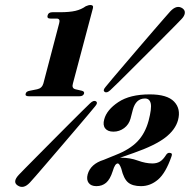

<svg xmlns="http://www.w3.org/2000/svg" viewBox="-20 -737 766 770"><path d="M182.5 -662.5Q167 -662.5 171 -675.5Q174 -688 190.5 -688H221Q259 -688 282.5 -693.5Q306 -699 324 -712Q336 -717 341.5 -717Q356.5 -717 352.5 -703.5L272.5 -402.5Q266.5 -383 282.5 -379L308.5 -373Q319.5 -370 317 -361.5Q313.5 -351 298.5 -351H95.5Q79.5 -351 83 -361.5Q85 -370.5 99 -373L129 -379Q148.5 -383 154 -402.5L217.5 -644.5Q222.5 -662.5 207 -662.5ZM422.5 -375.5Q408.5 -362.5 400 -368.5Q391 -374 403 -388Q412 -399.5 433 -424.2Q454 -449 481.8 -481.5Q509.5 -514 538.8 -548.2Q568 -582.5 594.5 -613Q621 -643.5 639.2 -664.5Q657.5 -685.5 662.5 -691Q689 -719.5 712 -703.5Q722.5 -696 721.2 -684.5Q720 -673 708 -660.5Q703 -655 683.2 -635Q663.5 -615 634.8 -586.2Q606 -557.5 573.8 -525.2Q541.5 -493 511 -462.5Q480.5 -432 457 -408.8Q433.5 -385.5 422.5 -375.5ZM341.5 -323Q355.5 -336.5 365 -330.5Q374 -324.5 361 -310Q352 -299 331 -274Q310 -249 282.2 -216.5Q254.5 -184 225 -149.5Q195.5 -115 169 -84.2Q142.5 -53.5 124 -32Q105.5 -10.5 100 -5Q74.5 22.5 51 7Q28.5 -7.5 56 -36.5Q61 -42 81 -62.2Q101 -82.5 129.8 -111.5Q158.5 -140.5 190.8 -173Q223 -205.5 253.5 -236Q284 -266.5 307.5 -289.8Q331 -313 341.5 -323ZM331.5 -37.5Q343 -79.5 396 -96L445 -116Q500 -137.5 531 -169.5Q562 -201.5 576 -253Q589 -302.5 584.5 -322.2Q580 -342 561.5 -342Q524.5 -342 512.5 -296L503.5 -261.5Q497 -237.5 477.8 -223.2Q458.5 -209 435 -209Q412 -209 401.8 -222.2Q391.5 -235.5 398 -258.5Q408 -296.5 454.5 -327.5Q501 -358.5 580.5 -358.5Q650.5 -358.5 678.2 -329.5Q706 -300.5 694 -255.5Q683.5 -216.5 642.5 -185Q601.5 -153.5 516 -123.5L461.5 -104.5Q464 -104.5 466 -104.5Q501.5 -104.5 532.8 -93Q564 -81.5 591.5 -81.5Q609 -81.5 621.8 -89.2Q634.5 -97 646.5 -116.5Q652.5 -125 660.5 -124Q673.5 -123.5 667.5 -109Q644.5 -43 613.8 -16.8Q583 9.5 545.5 9.5Q511.5 9.5 493.8 -5.2Q476 -20 466.5 -60.5Q459 -81.5 452.5 -81.5Q447 -81.5 442 -74.5Q437 -67.5 432 -50.5Q421.5 -17.5 405.5 -4Q389.5 9.5 366.5 9.5Q345 9.5 335.5 -3.5Q326 -16.5 331.5 -37.5Z"/></svg>

Font: Fraunces 72pt S000
Style: Bold Italic
Weight: 700
Italic angle: -16°
Version: Version 1.000; ttfautohint (v1.8.3)